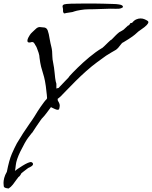

<svg xmlns="http://www.w3.org/2000/svg" viewBox="-58 -788 865 1093"><path d="M-10 285Q-15 285 -24.5 282.5Q-34 280 -36 274V276Q-36 276 -37 267.5Q-38 259 -38 253Q-38 241 -34 225Q-30 209 -19 190Q-6 123 9.5 87.5Q25 52 38 28Q55 -1 73.5 -29.5Q92 -58 111 -85Q125 -104 138.5 -125.5Q152 -147 156 -154Q163 -165 173 -179.5Q183 -194 192.5 -206.5Q202 -219 206 -222Q206 -222 208 -225Q210 -228 210 -229Q210 -240 208.5 -248.5Q207 -257 207 -261Q203 -302 198 -327Q193 -352 187 -370Q181 -388 176 -408Q171 -428 167 -459Q167 -471 162 -487Q157 -503 151.5 -516Q146 -529 143 -531L142 -533Q142 -535 135.5 -543.5Q129 -552 117 -547Q114 -546 109 -546Q98 -546 98 -556Q98 -564 103.5 -574.5Q109 -585 112 -589Q117 -597 126.5 -605.5Q136 -614 143 -621Q151 -629 157 -631.5Q163 -634 168 -634Q173 -634 178.5 -633Q184 -632 188 -632H189Q207 -632 213.5 -615Q220 -598 225 -565Q229 -542 234.5 -520.5Q240 -499 240 -467Q240 -452 245 -428.5Q250 -405 253 -373Q253 -366 256 -344Q259 -322 263 -311V-284Q271 -287 275 -287Q296 -310 316.5 -330.5Q337 -351 336 -352L337 -354Q354 -373 384 -402.5Q414 -432 450.5 -462.5Q487 -493 522 -514H523Q524 -514 535 -524.5Q546 -535 557.5 -546.5Q569 -558 571 -559L573 -560Q575 -560 583 -568.5Q591 -577 601.5 -587.5Q612 -598 618 -602V-603Q631 -611 635 -612.5Q639 -614 645.5 -619Q652 -624 669 -641L670 -642Q672 -641 677.5 -646.5Q683 -652 682 -653L683 -655Q688 -658 690.5 -657.5Q693 -657 694 -658Q705 -672 717.5 -677.5Q730 -683 742 -683Q755 -683 766 -678Q777 -673 784 -668Q786 -667 786.5 -661.5Q787 -656 777.5 -645.5Q768 -635 740 -616Q729 -609 720.5 -600.5Q712 -592 695.5 -580Q679 -568 644 -547H643Q635 -543 624.5 -528Q614 -513 603 -505Q592 -499 574.5 -488.5Q557 -478 546 -471L495 -434Q465 -412 433 -383.5Q401 -355 372 -326Q343 -297 320.5 -273.5Q298 -250 287 -239Q283 -235 279.5 -232.5Q276 -230 270 -225Q270 -221 271 -217Q272 -213 272 -213V-214Q278 -204 280 -198Q282 -192 282 -187Q282 -180 279 -168V-169Q278 -163 270 -163Q263 -163 252 -168.5Q241 -174 234 -177L233 -178H232Q220 -162 207 -144.5Q194 -127 183 -116L182 -115Q182 -116 172 -102Q162 -88 149 -68.5Q136 -49 125 -32H124Q120 -27 103 -5Q86 17 57 76Q35 122 32 151Q29 180 27 185Q30 182 42.5 173.5Q55 165 71 155Q87 145 101 139Q115 133 121 135Q130 139 130 146Q130 153 119.5 159.5Q109 166 103 168Q103 168 93 175.5Q83 183 73.5 190.5Q64 198 64 198Q64 198 59 207Q54 216 47 220Q43 224 34.5 236.5Q26 249 15 263Q4 277 -9 285ZM305 -713Q304 -714 303.5 -715.5Q303 -717 301 -722Q300 -724 300.5 -726.5Q301 -729 301 -731Q301 -738 299.5 -743Q298 -748 298 -752Q298 -759 307 -763Q316 -766 347.5 -767Q379 -768 429 -768Q447 -768 474.5 -768Q502 -768 531 -767Q560 -766 583.5 -765.5Q607 -765 617 -763Q642 -760 642 -749Q642 -745 631 -741Q620 -737 599 -738Q590 -739 569.5 -738.5Q549 -738 524 -737Q499 -736 476.5 -735.5Q454 -735 442 -735Q425 -735 400.5 -731Q376 -727 365 -723Q357 -719 342 -717.5Q327 -716 319 -714Q316 -713 311.5 -712Q307 -711 305 -713Z"/></svg>

Font: Vujahday Script
Style: Regular
Weight: 400
Designer: Robert E. Leuschke
Foundry: Robert E. Leuschke
Version: Version 1.010; ttfautohint (v1.8.3)